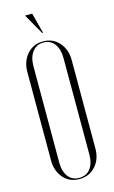

<svg xmlns="http://www.w3.org/2000/svg" viewBox="-131 -904 572 961"><g transform="rotate(-15 155.5 -423.5)"><path d="M169 -748H164L104 -854H141ZM42 -120V-578Q42 -633 74 -669.5Q106 -706 157 -706Q208 -706 240 -669.5Q272 -633 272 -578V-120Q272 -65 239.5 -29Q207 7 156 7Q105 7 73.5 -29Q42 -65 42 -120ZM79 -598V-99Q79 -53 99.5 -26Q120 1 157 1Q194 1 214.5 -26Q235 -53 235 -99V-598Q235 -645 214.5 -672.5Q194 -700 157 -700Q121 -700 100 -672Q79 -644 79 -598Z"/></g></svg>

Font: Moniqa ExtLt Narrow Display
Style: Regular
Weight: 200
Width: 4
Designer: Rajesh Rajput
Foundry: Rajesh Rajput
Version: Version 1.000